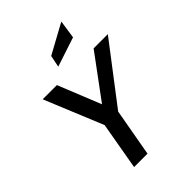

<svg xmlns="http://www.w3.org/2000/svg" viewBox="-273 -1077 1194 1194"><g transform="rotate(-45 324.0 -480.0)"><path d="M234 -314 75 -700H200L314 -417L523 -700H648L353 -314L297 0H179ZM303 -853 499 -960 481 -839 287 -775Z"/></g></svg>

Font: Cabin SemiBold
Style: Italic
Weight: 600
Italic angle: -7°
Designer: Pablo Impallari
Foundry: Pablo Impallari. http://www.impallari.com Igino Marini. http://www.ikern.com
Version: Version 2.200